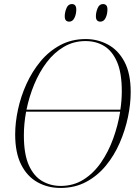

<svg xmlns="http://www.w3.org/2000/svg" viewBox="-20 -918 692 949"><path d="M279 11Q216 11 165 -17.5Q114 -46 84.5 -104.5Q55 -163 55 -254Q55 -312 69 -377Q83 -442 111 -503.5Q139 -565 180.5 -615Q222 -665 278 -695Q334 -725 404 -725Q462 -725 513 -698Q564 -671 595 -613Q626 -555 626 -463Q626 -404 612.5 -339.5Q599 -275 572 -212.5Q545 -150 503.5 -99.5Q462 -49 406 -19Q350 11 279 11ZM402 -715Q344 -715 295.5 -686.5Q247 -658 210.5 -609.5Q174 -561 149 -500.5Q124 -440 111 -376H575Q582 -423 582 -467Q582 -558 558.5 -612Q535 -666 495 -690.5Q455 -715 402 -715ZM280 1Q343 1 393 -30.5Q443 -62 479.5 -115Q516 -168 539.5 -233Q563 -298 574 -366H109Q98 -306 98 -249Q98 -156 122.5 -101.5Q147 -47 188.5 -23Q230 1 280 1ZM476 -811Q466 -811 460 -817Q454 -823 454 -838Q454 -857 462.5 -877.5Q471 -898 489 -898Q499 -898 505 -892Q511 -886 511 -871Q511 -848 502 -829.5Q493 -811 476 -811ZM322 -811Q312 -811 306 -817Q300 -823 300 -838Q300 -857 308.5 -877.5Q317 -898 335 -898Q357 -898 357 -871Q357 -848 348 -829.5Q339 -811 322 -811Z"/></svg>

Font: Noto Serif Display SemiCondensed ExtraLight
Style: Italic
Weight: 200
Width: 4
Italic angle: -12°
Designer: Monotype Design Team
Foundry: Monotype Imaging Inc.
Version: Version 2.009